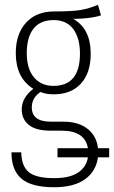

<svg xmlns="http://www.w3.org/2000/svg" viewBox="-20 -580 476 802"><path d="M436 39.1V77.1H389.2Q381.3 135.3 335.2 168.7Q289.1 202.1 206.1 202.1Q111.8 202.1 69.8 166.5Q27.8 130.9 27.8 56.2H68.8Q69.8 113.8 100.1 138.9Q130.4 164.1 206.1 164.1Q271.5 164.1 306.2 140.9Q340.8 117.7 347.2 77.1H220.2V39.1H347.2Q335 -34.2 236.8 -34.2H190.9Q129.9 -34.2 100.3 -58.3Q70.8 -82.5 70.8 -123Q70.8 -171.9 119.1 -209Q45.9 -254.9 45.9 -357.9Q45.9 -438.5 88.9 -485.4Q131.8 -532.2 205.1 -532.2Q283.2 -532.2 318.6 -538.6Q354 -544.9 389.2 -560.1L401.9 -516.1Q364.3 -502.4 286.1 -501Q358.9 -460 358.9 -355Q358.9 -275.4 317.9 -230.7Q276.9 -186 204.1 -186Q171.9 -186 148.9 -195.8Q112.8 -170.9 112.8 -131.8Q112.8 -71.8 191.9 -71.8H244.1Q308.1 -71.8 345.9 -41.7Q383.8 -11.7 389.2 39.1ZM91.8 -357.9Q91.8 -292.5 122.1 -256.8Q152.3 -221.2 203.1 -221.2Q314 -221.2 314 -356Q314 -420.9 286.1 -458.5Q258.3 -496.1 204.1 -496.1Q147.9 -496.1 119.9 -460.2Q91.8 -424.3 91.8 -357.9Z"/></svg>

Font: Fira Sans Compressed ExtraLight
Style: Regular
Weight: 250
Width: 1
Designer: Carrois Corporate & Edenspiekermann AG
Foundry: Carrois Corporate GbR & Edenspiekermann AG
Version: Version 4.203;PS 004.203;hotconv 1.0.88;makeotf.lib2.5.64775